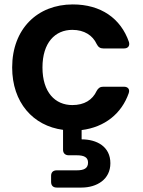

<svg xmlns="http://www.w3.org/2000/svg" viewBox="-20 -582 646 868"><path d="M309 -562C149 -562 35 -451 35 -277C35 -119 129 -13 265 5V95C265 111 275 120 291 120H327C360 120 378 129 378 153C378 179 360 188 327 188H237C220 188 211 197 211 213V240C211 257 220 266 237 266H348C418 266 479 229 479 156C479 80 417 48 349 48V6C454 -7 530 -69 562 -161C568 -179 558 -190 540 -190H447C433 -190 424 -184 417 -171C398 -130 361 -107 307 -107C229 -107 172 -165 172 -277C172 -389 229 -447 307 -447C361 -447 399 -422 417 -383C424 -369 433 -363 447 -363H541C558 -363 568 -374 563 -392C526 -499 436 -562 309 -562Z"/></svg>

Font: Arvore Sans SemiBold
Style: Regular
Weight: 600
Designer: Jonny Pinhorn (Latin) Dan Schunck (customization for Arvore)
Version: Version 1.000;Glyphs 3.3 (3305)